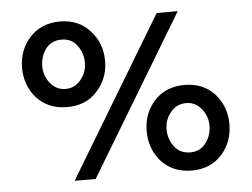

<svg xmlns="http://www.w3.org/2000/svg" viewBox="-44 -594 849 648"><g transform="rotate(-5 381.0 -270.0)"><path d="M720.7 -145.5C720.7 -185.2 708 -219.4 682.6 -248C656.6 -276 622.7 -290 581.1 -290C538.7 -290 504.6 -276 478.5 -248C453.1 -219.4 440.4 -185.2 440.4 -145.5C440.4 -105.1 453.1 -70.6 478.5 -42C504.6 -14 538.7 0 581.1 0C622.7 0 656.6 -14 682.6 -42C708 -70.6 720.7 -105.1 720.7 -145.5ZM653.3 -145.5C653.3 -124 646.8 -104.5 633.8 -86.9C620.8 -70 603.2 -61.5 581.1 -61.5C558.3 -61.5 540.4 -70 527.3 -86.9C514.3 -104.5 507.8 -124 507.8 -145.5C507.8 -167.6 514.6 -186.8 528.3 -203.1C542 -220.1 559.6 -228.5 581.1 -228.5C601.9 -228.5 619.1 -220.1 632.8 -203.1C646.5 -186.8 653.3 -167.6 653.3 -145.5ZM40 -394.5C40 -354.8 52.7 -320.6 78.1 -292C104.2 -264 138.3 -250 180.7 -250C223 -250 256.8 -264 282.2 -292C308.3 -320.6 321.3 -354.8 321.3 -394.5C321.3 -434.9 308.3 -469.1 282.2 -497.1C256.8 -525.7 223 -540 180.7 -540C138.3 -540 104.2 -525.7 78.1 -497.1C52.7 -469.1 40 -434.9 40 -394.5ZM108.4 -394.5C108.4 -416 114.6 -435.5 127 -453.1C140 -470.1 157.9 -478.5 180.7 -478.5C203.5 -478.5 221 -470.1 233.4 -453.1C246.4 -435.5 252.9 -416 252.9 -394.5C252.9 -372.4 246.1 -353.2 232.4 -336.9C218.8 -320 201.5 -311.5 180.7 -311.5C159.2 -311.5 141.9 -320 128.9 -336.9C115.2 -353.2 108.4 -372.4 108.4 -394.5ZM580.1 -540H508.8C364.3 -299.8 255.9 -119.8 183.6 0H206.1H254.9C417.6 -270.2 526 -450.2 580.1 -540Z"/></g></svg>

Font: Helmet
Style: Regular
Weight: 400
Designer: Carl Enlund
Version: 1.0